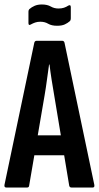

<svg xmlns="http://www.w3.org/2000/svg" viewBox="-20 -837 442 857"><path d="M8 0Q-2 0 0 -12L133 -646Q135 -655 144 -655H257Q266 -655 268 -646L401 -12Q403 0 394 0H299Q291 0 289 -8L222 -411Q216 -446 210.5 -480.5Q205 -515 201 -549H199Q194 -515 189.5 -480.5Q185 -446 179 -411L110 -8Q109 0 101 0ZM117 -144 133 -233H265L282 -144ZM235 -722Q210 -722 195 -731Q180 -740 160 -740Q147 -740 137 -736.5Q127 -733 118 -728Q107 -721 107 -734V-784Q107 -793 112 -797Q121 -805 134.5 -811Q148 -817 167 -817Q191 -817 206.5 -808Q222 -799 241 -799Q255 -799 265.5 -802.5Q276 -806 285 -812Q296 -818 296 -805V-756Q296 -746 291 -742Q282 -734 269 -728Q256 -722 235 -722Z"/></svg>

Font: Sofia Sans Extra Condensed
Style: Bold
Weight: 700
Designer: Botio Nikoltchev, Ani Petrova
Foundry: lettersoup
Version: Version 4.101